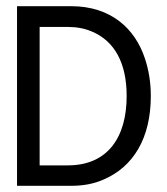

<svg xmlns="http://www.w3.org/2000/svg" viewBox="-20 -600 538 620"><path d="M210 0C248 0 282 -6 314 -20C410 -61 467 -153 467 -290C467 -335 460 -375 448 -411C416 -508 338 -580 210 -580H35V0ZM199 -66H108V-513H199C228 -513 254 -508 277 -498C351 -467 389 -395 389 -290C389 -158 329 -66 199 -66Z"/></svg>

Font: Charger
Style: Regular
Weight: 400
Designer: Jasper
Foundry: Cannot Into Space Fonts
Version: Version 0.98